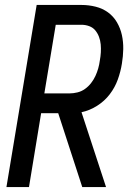

<svg xmlns="http://www.w3.org/2000/svg" viewBox="-20 -755 540 775"><path d="M6 0 128 -735H309Q338 -735 366 -728Q394 -721 416 -705Q438 -689 452 -665Q466 -641 472 -613.5Q478 -586 477.5 -557Q477 -528 472 -498Q467 -466 455.5 -434Q444 -402 423 -374.5Q402 -347 372 -328Q342 -309 309 -302L408 0H312L215 -298H146L97 0ZM159 -378H261Q276 -378 292.5 -382Q309 -386 323 -396Q337 -406 347.5 -419.5Q358 -433 365 -448Q372 -463 376.5 -479Q381 -495 383 -511Q386 -527 387 -543.5Q388 -560 386.5 -576Q385 -592 379.5 -606.5Q374 -621 364.5 -632.5Q355 -644 340 -649.5Q325 -655 309 -655H205Z"/></svg>

Font: Iosevka SS04 Medium
Style: Italic
Weight: 500
Italic angle: -9°
Monospace: yes
Designer: Belleve Invis
Foundry: Belleve Invis
Version: Version 19.0.0; ttfautohint (v1.8.4)